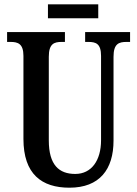

<svg xmlns="http://www.w3.org/2000/svg" viewBox="-20 -863 637 893"><path d="M203 -778H437V-843H203ZM303 10C443 10 508 -75 508 -209V-599C508 -660 533 -668 569 -668H585V-714H376V-668H391C426 -668 450 -660 450 -603V-211C450 -116 405 -54 330 -54C255 -54 207 -95 207 -210V-599C207 -660 232 -668 267 -668H282V-714H13V-668H29C63 -668 89 -660 89 -603V-217C89 -53 174 10 303 10Z"/></svg>

Font: Noto Serif Armenian ExtraCondensed SemiBold
Style: Regular
Weight: 600
Width: 2
Designer: Monotype Design Team
Foundry: Monotype Imaging Inc.
Version: Version 2.008